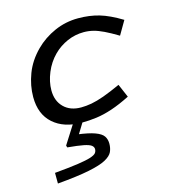

<svg xmlns="http://www.w3.org/2000/svg" viewBox="-111 -571 836 932"><g transform="rotate(-15 307.0 -105.0)"><path d="M375.6 -407.4Q331.7 -407.4 292 -389.9Q252.4 -372.4 222.5 -342.5Q188.9 -308.9 170 -263.3Q151.2 -217.7 151.2 -175Q151.2 -121.6 183.3 -89.6Q215.3 -57.6 269.8 -57.6Q294.5 -57.6 322.5 -62.6Q350.4 -67.7 386.6 -80.7Q422.7 -93.8 472.9 -116.6L501.7 -49.5Q450.3 -23.6 407.7 -9.4Q365.1 4.8 327.9 9.7Q290.7 14.7 254.3 14.7Q164 14.7 110.8 -32.5Q57.5 -79.7 57.5 -166.3Q57.5 -223.9 79.4 -281.9Q101.4 -339.9 149.5 -388Q191.5 -430 247.6 -454.8Q303.7 -479.6 366.4 -479.6Q423.7 -479.6 472 -465.5Q520.3 -451.4 582 -414L541.9 -345.2Q502.7 -368.7 474.4 -382.3Q446.1 -395.9 423 -401.6Q400 -407.4 375.6 -407.4ZM226.2 -16H275.1L199.4 107.5L214.1 63.5Q274 71.2 304.5 82.6Q335 93.9 345.6 109.6Q356.2 125.2 356.2 147.6Q356.2 169.8 347.8 188.3Q339.3 206.7 311.3 222Q283.4 237.3 224.5 249.3Q165.7 261.3 64.9 270L64.6 216.4Q139.1 209.7 182.8 203.3Q226.4 196.9 247.8 189.9Q269.2 182.8 275.8 174.5Q282.3 166.1 282.3 155Q282.3 143.9 272 136Q261.7 128.2 234.1 122.6Q206.5 117.1 154 112.3L151 102.3Z"/></g></svg>

Font: Intel One Mono Light
Style: Italic
Weight: 300
Italic angle: -16°
Monospace: yes
Designer: Fred Shallcrass
Foundry: Frere-Jones Type LLC
Version: Version 1.004